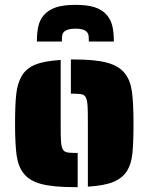

<svg xmlns="http://www.w3.org/2000/svg" viewBox="-20 -763 612 791"><path d="M342 -254Q342 -305 341 -322Q340 -346 335 -358.5Q330 -371 319 -374Q307 -377 286 -377H272V-518H286Q373 -518 422 -504.5Q471 -491 495 -460Q517 -432 523.5 -385.5Q530 -339 530 -254Q530 -175 525.5 -131.5Q521 -88 504 -60Q485 -29 447 -13.5Q409 2 342 6ZM77 -49Q55 -77 48.5 -123Q42 -169 42 -254Q42 -332 47 -376Q52 -420 69 -449Q87 -481 125 -496.5Q163 -512 230 -516V-254Q230 -203 231 -187Q232 -163 237 -151Q242 -139 254 -136Q264 -133 286 -133H300V8H286Q199 8 150 -5Q101 -18 77 -49ZM160 -700Q179 -722 210 -732.5Q241 -743 291 -743Q341 -743 372 -732.5Q403 -722 421 -700Q437 -681 443 -655Q449 -629 449 -592H346Q346 -607 345 -615.5Q344 -624 339 -630Q327 -645 291 -645Q255 -645 242 -630Q237 -624 236 -615.5Q235 -607 235 -592H132Q132 -629 138 -655Q144 -681 160 -700Z"/></svg>

Font: Saira Stencil One
Style: Regular
Weight: 400
Designer: Hector Gatti with collaboration of the Omnibus-Type team
Foundry: Omnibus-Type
Version: Version 1.004